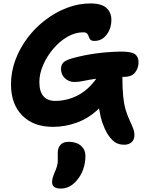

<svg xmlns="http://www.w3.org/2000/svg" viewBox="-20 -728 842 1117"><path d="M414 -251Q381 -251 358 -272.5Q335 -294 335 -327Q335 -350 348.5 -364Q362 -378 401 -389Q462 -406 530.5 -416Q599 -426 681 -428Q747 -428 766.5 -412Q786 -396 786 -366Q786 -333 766.5 -307Q747 -281 703 -281Q697 -281 692 -281Q692 -215 696.5 -169.5Q701 -124 711 -89.5Q721 -55 737 -22Q753 13 757.5 27Q762 41 762 58Q762 85 745.5 99.5Q729 114 703 114Q668 114 645.5 97Q623 80 603 47Q589 23 577 -10.5Q565 -44 556 -97Q497 -40 428 -15Q359 10 288 10Q175 10 109.5 -56Q44 -122 44 -237Q44 -310 69.5 -379Q95 -448 140 -507.5Q185 -567 244 -612Q303 -657 370 -682.5Q437 -708 506 -708Q571 -708 599.5 -681.5Q628 -655 628 -613Q628 -563 600.5 -526.5Q573 -490 530 -490Q512 -490 505.5 -497.5Q499 -505 496.5 -514.5Q494 -524 487.5 -532Q481 -540 464 -540Q416 -540 370.5 -513Q325 -486 288.5 -442.5Q252 -399 230.5 -348.5Q209 -298 209 -251Q209 -195 233 -168Q257 -141 301 -141Q370 -141 432 -173Q494 -205 540 -270Q497 -264 467.5 -257.5Q438 -251 414 -251ZM333 369Q283 369 283 331Q283 320 286 308.5Q289 297 297 277Q316 236 316 210Q316 184 316 160Q316 133 331.5 115Q347 97 380 97Q424 97 450.5 119.5Q477 142 477 180Q477 219 464 257Q451 295 422 327Q384 369 333 369Z"/></svg>

Font: Shantell Sans Normal
Style: Bold
Weight: 700
Designer: Stephen Nixon, Anya Danilova, Shantell Martin
Foundry: Arrow Type
Version: Version 1.009;[a7da0bfa3]